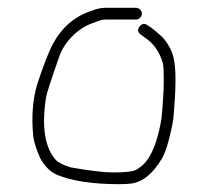

<svg xmlns="http://www.w3.org/2000/svg" viewBox="-20 -485 518 491"><path d="M342.8 -450C342.8 -454 341.3 -457.5 338.3 -460.5C335.3 -463.5 331.8 -465 327.8 -465H250C239.2 -465 228.8 -463 218.8 -459C170.6 -444.1 138.3 -415.1 114.9 -372.1C105.2 -354.1 91.7 -319.4 74.6 -268C63.6 -229.7 60.4 -186.7 64.8 -138.9C66.3 -122.9 72.6 -102.9 83.6 -79C95.5 -58.6 109.5 -44.9 125.6 -38C164 -22 217.4 -14 285.6 -14C297.7 -14 309.4 -14.7 318.8 -16C347 -21.3 372.2 -42.5 394.1 -79.6C403.1 -94.6 411.8 -122.8 420.3 -164C422.6 -175.3 424.1 -186.8 424.8 -198.5C425.4 -210.2 426.3 -222.3 427.3 -235C428.3 -247.7 428.8 -264 428.8 -284C428.8 -304 427.2 -321.6 424 -336.8C420.8 -352 413.3 -367.3 401.6 -382.8C396.1 -389.9 384.2 -400.7 365.8 -415L357.8 -420C349.8 -426 342.8 -425 336.8 -417C330.8 -409 332.1 -402 340.8 -396L348.8 -390C372.4 -375.2 388.4 -352.5 396.8 -322C398.1 -314.7 398.8 -301.7 398.8 -283C398.8 -264.3 398.3 -248.8 397.3 -236.5C396.3 -224.2 395.4 -212.5 394.8 -201.5C394.1 -190.5 392.8 -179.8 390.8 -169.5C381.3 -120.6 367.5 -86.4 349.3 -67C344.3 -61.7 337.7 -56.5 329.6 -51.5C321.4 -46.5 302.6 -44 268.8 -44C247.1 -44 209.2 -48.3 160.6 -57C142.3 -62.6 129.6 -69 122.6 -76C94.2 -108.4 86 -162 97.9 -236.6C99.5 -246.4 110.7 -281 131.6 -340.5C138.3 -359.5 149.6 -377 165.6 -393C180.7 -408.1 196.6 -418.2 210.6 -423.5C216.9 -425.8 223.5 -428.3 230.6 -431C237.7 -433.7 244.2 -435 250 -435H327.8C331.8 -435 335.3 -436.5 338.3 -439.5C341.3 -442.5 342.8 -446 342.8 -450Z"/></svg>

Font: Proton
Style: ExBdExt
Weight: 500
Version: Version 1.017